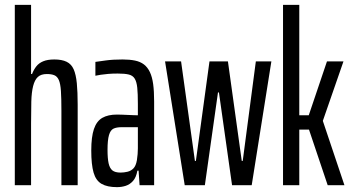

<svg xmlns="http://www.w3.org/2000/svg" viewBox="-20 -763 1448 791"><path d="M41 0V-743H108V-458H112Q119 -476 129.5 -489.5Q140 -503 158 -510.5Q176 -518 204 -518Q235 -518 254.5 -508.5Q274 -499 283.5 -477.5Q293 -456 296.5 -420Q300 -384 300 -332V0H233V-307Q233 -358 231 -388Q229 -418 222.5 -433Q216 -448 204 -453Q192 -458 173 -458Q149 -458 136 -446Q123 -434 116.5 -408.5Q110 -383 109 -344.5Q108 -306 108 -255V0Z M462 8Q422 8 398.5 -5.5Q375 -19 365.5 -52Q356 -85 356 -143Q356 -199 367 -231.5Q378 -264 401.5 -277.5Q425 -291 462 -291Q472 -291 483.5 -290.5Q495 -290 507 -289.5Q519 -289 530 -288.5Q541 -288 548 -288V-335Q548 -377 545.5 -401.5Q543 -426 535 -439Q527 -452 510.5 -456Q494 -460 465 -460Q443 -460 425.5 -458.5Q408 -457 395 -455Q382 -453 373 -451V-508Q387 -510 416 -514Q445 -518 485 -518Q514 -518 536 -513.5Q558 -509 573 -497.5Q588 -486 597.5 -466Q607 -446 611 -416.5Q615 -387 615 -345V0H555L551 -60H546Q541 -32 528 -17.5Q515 -3 498 2.5Q481 8 462 8ZM477 -52Q491 -52 505.5 -55.5Q520 -59 530 -69.5Q540 -80 544 -103Q548 -129 548 -151.5Q548 -174 548 -202V-239H481Q460 -239 447.5 -233Q435 -227 429 -206.5Q423 -186 423 -146Q423 -110 427.5 -90Q432 -70 443 -61Q454 -52 477 -52Z M741 0 660 -510H726L783 -100H787L843 -510H919L976 -100H980L1034 -510H1098L1017 0H936L882 -382H878L824 0Z M1146 0V-743H1213V-288H1252L1327 -510H1395L1310 -265L1399 0H1330L1253 -229H1213V0Z"/></svg>

Font: Saira UltraCondensed Medium
Style: Regular
Weight: 500
Width: 1
Designer: Hector Gatti with collaboration of the Omnibus-Type team
Foundry: Omnibus-Type
Version: Version 1.101